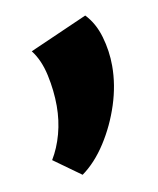

<svg xmlns="http://www.w3.org/2000/svg" viewBox="-56 -217 409 496"><g transform="rotate(-10 148.5 31.0)"><path d="M122 233 51 182Q68 154 77.5 119Q87 84 87 46Q87 6 78 -35.5Q69 -77 48 -104L200 -171Q224 -146 235 -108Q246 -70 246 -31Q246 19 229.5 70Q213 121 185 164.5Q157 208 122 233Z"/></g></svg>

Font: Ysabeau SC Black
Style: Regular
Weight: 900
Designer: Christian Thalmann (Catharsis Fonts)
Version: Version 2.001;gftools[0.9.30]; featfreeze: smcp